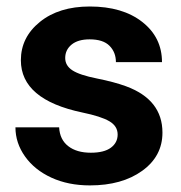

<svg xmlns="http://www.w3.org/2000/svg" viewBox="-20 -558 554 588"><path d="M340.3 -146Q340.3 -171.9 314.7 -186.8Q289.1 -201.7 232.4 -213.4Q43.9 -252.9 43.9 -373.5Q43.9 -443.8 102.3 -491Q160.6 -538.1 254.9 -538.1Q355.5 -538.1 415.8 -490.7Q476.1 -443.4 476.1 -367.7H335Q335 -397.9 315.4 -417.7Q295.9 -437.5 254.4 -437.5Q218.8 -437.5 199.2 -421.4Q179.7 -405.3 179.7 -380.4Q179.7 -356.9 201.9 -342.5Q224.1 -328.1 276.9 -317.6Q329.6 -307.1 365.7 -293.9Q477.5 -252.9 477.5 -151.9Q477.5 -79.6 415.5 -34.9Q353.5 9.8 255.4 9.8Q189 9.8 137.5 -13.9Q85.9 -37.6 56.6 -78.9Q27.3 -120.1 27.3 -168H161.1Q163.1 -130.4 189 -110.4Q214.8 -90.3 258.3 -90.3Q298.8 -90.3 319.6 -105.7Q340.3 -121.1 340.3 -146Z"/></svg>

Font: Vazir UI
Style: Bold-UI
Weight: 700
Designer: Saber Rastikerdar
Foundry: Saber Rastikerdar
Version: Version 30.1.0